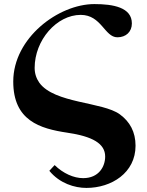

<svg xmlns="http://www.w3.org/2000/svg" viewBox="-20 -711 720 942"><path d="M222 127C273 189 346 211 404 211C527 211 645 137 645 4C645 -64 617 -114 568 -150C483 -212 247 -203 173 -305C159 -325 150 -349 150 -378C150 -514 258 -638 376 -638C478 -638 493 -528 556 -528C598 -528 627 -555 627 -596C627 -675 535 -691 443 -691C267 -691 45 -525 45 -311C45 -119 176 -80 310 -60C433 -42 496 -7 496 57C496 106 465 163 388 163C342 163 290 140 248 99Z"/></svg>

Font: XITS Math
Style: Bold
Weight: 700
Designer: MicroPress Inc., with final additions and corrections provided by Coen Hoffman, Elsevier (retired)
Version: Version 1.105